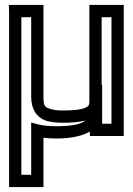

<svg xmlns="http://www.w3.org/2000/svg" viewBox="-20 -529 540 782"><path d="M484 0V-484V-509H459H369H344V-484V-119C344 -101 341 -96 329 -91C313 -83 284 -79 236 -79C214 -79 199 -81 186 -85C161 -92 157 -99 157 -134V-484V-509H132H42H16L17 -484V208V233H42H132H157V208V32C173 34 191 35 210 35C266 35 313 26 346 7V25H371H459H484V0ZM328 -38C308 -22 271 -15 210 -15C181 -15 158 -17 137 -22L107 -30V2V183H67V-459H107V-134C107 -86 128 -49 172 -36C189 -32 211 -29 236 -29C273 -29 305 -32 328 -38ZM434 -25H396V-59V-184H394V-459H434V-25Z"/></svg>

Font: Gamestation DisplayOutline
Style: Regular
Weight: 400
Designer: Jonas Hecksher
Foundry: Jonas Hecksher, Playtypeª, e-types AS
Version: Version 1.003